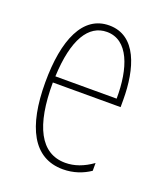

<svg xmlns="http://www.w3.org/2000/svg" viewBox="-108 -611 595 695"><g transform="rotate(20 190.0 -263.5)"><path d="M195 -537C94 -537 47 -429 47 -264C47 -94 99 10 214 10C255 10 290 -3 318 -22V-52C283 -27 249 -15 214 -15C119 -15 72 -106 73 -273H334V-301C334 -421 300 -537 195 -537ZM195 -512C278 -512 311 -414 310 -297H74C80 -442 125 -512 195 -512Z"/></g></svg>

Font: Noto Sans Georgian ExtraCondensed Thin
Style: Regular
Weight: 100
Width: 2
Designer: Monotype Design Team, Akaki Razmadze
Foundry: Google LLC
Version: Version 2.005